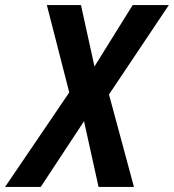

<svg xmlns="http://www.w3.org/2000/svg" viewBox="-78 -734 683 754"><path d="M82 0 252 -258 309 0H448L350 -363L585 -714H443L293 -473L240 -714H106L194 -371L-58 0Z"/></svg>

Font: Noto Sans UI SemiCondensed
Style: Bold Italic
Weight: 700
Width: 4
Designer: Monotype Design Team
Foundry: Monotype Imaging Inc.
Version: 1.001